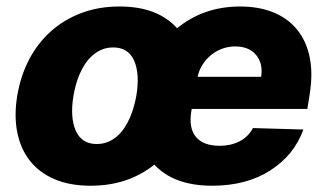

<svg xmlns="http://www.w3.org/2000/svg" viewBox="-20 -573 1011 603"><path d="M34.1 -272Q44.4 -334.2 71.2 -385.7Q98 -437.1 139.4 -474.3Q180.8 -511.4 235.3 -532Q289.8 -552.6 355.1 -552.6Q416.5 -552.6 461.3 -535.2Q506 -517.8 536.2 -484.4Q577.1 -517.8 626.4 -535.2Q675.8 -552.6 734.7 -552.6Q792.6 -552.6 838.1 -534.3Q883.5 -516 912.6 -480.6Q941.8 -445.3 952.6 -393.3Q963.4 -341.3 952.1 -274.1L945.3 -230.8H582L581 -224.4Q572.1 -171.2 595.2 -143.1Q618.3 -115.1 670.5 -115.1Q704.9 -115.1 732.2 -129.1Q759.6 -143.1 774.5 -170.8L932.9 -166.2Q903.8 -85.9 829.2 -38Q754.3 10.3 646.3 10.3Q526.3 10.3 464.8 -55.8Q424 -23.4 374.3 -6.6Q324.6 10.3 263.8 10.3Q199.6 10.3 151.6 -10.1Q103.7 -30.5 74.2 -67.8Q44.7 -105.1 34.3 -157.1Q23.8 -209.2 34.1 -272ZM218 -162.3Q236.9 -120.7 283.4 -120.7Q303.3 -120.7 319.4 -127.5Q335.6 -134.2 348.5 -145.8Q361.5 -157.3 371.4 -172.6Q381.4 -187.9 388.7 -204.9Q396 -221.9 400.7 -239.5Q405.5 -257.1 408.4 -273.4Q419.4 -341.3 401.3 -382.5Q382.8 -424 335.6 -424Q316.1 -424 299.9 -417.3Q283.7 -410.5 270.6 -399Q257.5 -387.4 247.3 -372.2Q237.2 -356.9 229.9 -339.8Q222.7 -322.8 217.9 -305Q213.1 -287.3 210.6 -271Q199.6 -204.5 218 -162.3ZM800.1 -331.7Q806.8 -373.6 784.1 -400.6Q761.4 -427.2 718.8 -427.2Q697.4 -427.2 678.1 -420.1Q658.7 -413 642.9 -400.2Q627.1 -387.4 616.1 -370Q605.1 -352.6 600.5 -331.7Z"/></svg>

Font: Inter P Extra Bold
Style: Italic
Weight: 800
Italic angle: 9.39999°
Designer: Rasmus Andersson
Foundry: rsms
Version: Version 3.018;git-588b23468